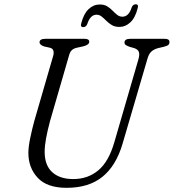

<svg xmlns="http://www.w3.org/2000/svg" viewBox="-20 -886 832 920"><path d="M527.5 -203.5 643.5 -602.5Q649.5 -624.5 645.5 -636.8Q641.5 -649 623 -655.5L601.5 -661.5Q589 -666 582.8 -670.2Q576.5 -674.5 576.5 -682Q576.5 -700 604 -700H770Q792 -700 792 -685Q792 -676 786.8 -671Q781.5 -666 765.5 -662L736 -655Q716.5 -649.5 704.5 -638.2Q692.5 -627 685.5 -601L567.5 -198Q536.5 -92 471 -39Q405.5 14 299 14Q205.5 14 160.8 -34Q116 -82 116 -153Q116 -182.5 124.8 -224.5Q133.5 -266.5 144 -305L235 -619Q239 -633 235.5 -643.8Q232 -654.5 218 -657.5L191.5 -663.5Q169.5 -670.5 169.5 -684Q170 -700 198 -700H386Q407.5 -700 407.5 -686Q407.5 -671 379 -664L347 -657Q332.5 -653.5 324 -645.5Q315.5 -637.5 311 -621L219.5 -305Q207 -258 200.5 -222Q194 -186 194 -158.5Q194 -94 230.2 -61Q266.5 -28 331 -28Q401 -28 451 -69.8Q501 -111.5 527.5 -203.5ZM551.5 -757Q530.5 -757 516 -765.8Q501.5 -774.5 490 -786Q478.5 -797.5 467.5 -806.5Q456.5 -815.5 442.5 -815.5Q412.5 -815.5 398 -770.5Q392 -756 379 -756Q363.5 -756 369.5 -775Q381 -820 404.5 -842.2Q428 -864.5 458 -864.5Q479 -864.5 493.5 -855.8Q508 -847 519.2 -835.2Q530.5 -823.5 541.5 -814.8Q552.5 -806 566.5 -806Q597 -806 611 -850.5Q617 -865.5 630.5 -865.5Q645.5 -865.5 639.5 -846Q628 -800.5 604.5 -778.8Q581 -757 551.5 -757Z"/></svg>

Font: Fraunces 9pt S050 Light
Style: Italic
Weight: 300
Italic angle: -16°
Version: Version 1.000; ttfautohint (v1.8.3)